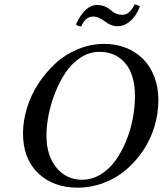

<svg xmlns="http://www.w3.org/2000/svg" viewBox="-20 -862 756 892"><path d="M195.8 -232.9Q195.8 -138.2 242.7 -82.5Q289.6 -26.9 360.8 -26.9Q406.2 -26.9 446.5 -51Q486.8 -75.2 515.6 -115Q544.4 -154.8 565.4 -205.6Q586.4 -256.3 596.7 -310.3Q606.9 -364.3 606.9 -416Q606.9 -514.6 562.3 -567.9Q517.6 -621.1 441.9 -621.1Q395 -621.1 354 -594.2Q313 -567.4 284.7 -524.9Q256.3 -482.4 235.8 -430.2Q215.3 -377.9 205.6 -327.1Q195.8 -276.4 195.8 -232.9ZM86.9 -242.2Q86.9 -300.3 105.2 -360.1Q123.5 -419.9 158 -472.9Q192.4 -525.9 237.8 -567.6Q283.2 -609.4 342.5 -633.8Q401.9 -658.2 464.8 -658.2Q518.6 -658.2 564.7 -639.9Q610.8 -621.6 644.3 -588.4Q677.7 -555.2 696.8 -505.9Q715.8 -456.5 715.8 -397Q715.8 -335 697.8 -274.7Q679.7 -214.4 645.5 -163.3Q611.3 -112.3 565.7 -73.2Q520 -34.2 461.4 -12.2Q402.8 9.8 339.8 9.8Q227.1 9.8 157 -57.6Q86.9 -125 86.9 -242.2ZM547.9 -793Q564 -793 577.6 -803.5Q591.3 -814 606 -841.8Q612.8 -840.8 620.6 -837.6Q628.4 -834.5 629.9 -831.1Q612.3 -787.1 585 -763.7Q557.6 -740.2 524.9 -740.2Q495.6 -740.2 464.8 -764.2Q437 -785.2 414.1 -785.2Q395.5 -785.2 382.1 -774.7Q368.7 -764.2 356.9 -738.8Q336.9 -741.7 333 -749Q374.5 -838.9 431.2 -838.9Q467.8 -838.9 498 -812Q520 -793 547.9 -793Z"/></svg>

Font: Common Serif Medium
Style: Italic
Weight: 500
Italic angle: -12°
Designer: Philipp H. Poll, Khaled Hosny
Foundry: Stefan Peev, Context Ltd.
Version: Version 1.026